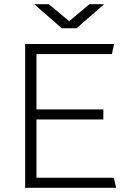

<svg xmlns="http://www.w3.org/2000/svg" viewBox="-20 -896 640 916"><path d="M100 0V-686H524L514 -638H154V-374H473V-326H154V-48H523L534 0ZM275 -761 143 -876H213L323 -784H297L407 -876H477L345 -761Z"/></svg>

Font: Chivo Mono Thin
Style: Regular
Weight: 250
Designer: Hector Gatti
Foundry: Omnibus-Type
Version: Version 1.008